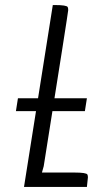

<svg xmlns="http://www.w3.org/2000/svg" viewBox="-20 -740 401 760"><path d="M197 -720Q244 -720 248 -712Q250 -708 250 -700Q250 -692 153 -82L146 -57H275Q322 -57 326 -49Q328 -45 328 -38L324 0H75L189 -720ZM316 -300H43L51 -351H324Z"/></svg>

Font: Economica
Style: Italic
Weight: 400
Designer: Vicente Lamonaca
Foundry: Vicente Lamonaca
Version: Version 1.100